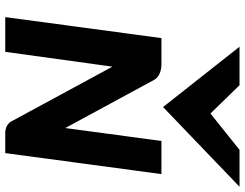

<svg xmlns="http://www.w3.org/2000/svg" viewBox="-118 -792 910 713"><g transform="rotate(90 336.5 -435.0)"><path d="M377 -586 673 -870H536L401 -762L296 -870H153ZM428 -27C436 -8 455 0 474 0H548L626 -580H503L455 -223L276 -553C266 -572 241 -580 218 -580H121L43 0H172L227 -398Z"/></g></svg>

Font: Charger
Style: HemiRT
Weight: 900
Designer: Jasper
Foundry: Cannot Into Space Fonts
Version: Version 0.99